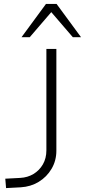

<svg xmlns="http://www.w3.org/2000/svg" viewBox="-20 -955 434 981"><path d="M11 6 7 -42 83 -46Q121 -48 151 -66Q181 -84 199 -115Q217 -146 217 -187V-705H268V-185Q268 -134 243.5 -92.5Q219 -51 178 -26Q137 -1 86 2ZM90 -765 215 -935H269L394 -765H352L242 -893L132 -765Z"/></svg>

Font: Nunito Sans 7pt ExtraLight
Style: Regular
Weight: 250
Designer: Vernon Adams
Foundry: Vernon Adams
Version: Version 3.101;gftools[0.9.27]